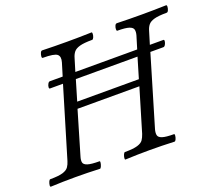

<svg xmlns="http://www.w3.org/2000/svg" viewBox="-114 -824 1110 983"><g transform="rotate(-20 441.0 -332.5)"><path d="M6 3Q1 3 2 -6Q3 -15 7 -24.5Q11 -34 16 -34Q62 -34 84.5 -41Q107 -48 116 -61Q125 -74 130 -91L244 -471H173Q168 -471 168.5 -479.5Q169 -488 174 -497Q179 -506 185 -506H255L276 -575Q285 -605 270 -618Q255 -631 192 -631Q187 -631 187.5 -640Q188 -649 192 -658.5Q196 -668 202 -668Q235 -667 269 -666.5Q303 -666 336 -666Q370 -666 403.5 -666.5Q437 -667 471 -668Q475 -668 474.5 -658.5Q474 -649 470 -640Q466 -631 461 -631Q416 -631 393 -624.5Q370 -618 360 -605.5Q350 -593 345 -575L324 -506H661L682 -575Q687 -593 684 -605.5Q681 -618 661.5 -624.5Q642 -631 598 -631Q594 -631 594 -640Q594 -649 598 -658.5Q602 -668 609 -668Q642 -667 676 -666.5Q710 -666 743 -666Q776 -666 809.5 -666.5Q843 -667 877 -668Q882 -668 881.5 -658.5Q881 -649 877 -640Q873 -631 867 -631Q822 -631 799 -624.5Q776 -618 766 -605.5Q756 -593 751 -575L730 -506H804Q809 -506 808 -497Q807 -488 802 -479.5Q797 -471 791 -471H720L607 -91Q602 -73 604.5 -60Q607 -47 626.5 -40.5Q646 -34 690 -34Q694 -34 693 -24.5Q692 -15 688 -6Q684 3 679 3Q612 0 546 0Q479 0 412 3Q408 3 409 -6Q410 -15 414 -24.5Q418 -34 423 -34Q469 -34 491.5 -41Q514 -48 522.5 -60.5Q531 -73 537 -91L607 -325H270L201 -91Q195 -72 197.5 -59.5Q200 -47 219.5 -40.5Q239 -34 284 -34Q288 -34 286.5 -24.5Q285 -15 281 -6Q277 3 273 3Q206 0 139 0Q73 0 6 3ZM281 -360H617L650 -471H314Z"/></g></svg>

Font: Junicode SmExp
Style: Italic
Weight: 400
Width: 6
Italic angle: -11°
Designer: Peter S. Baker
Version: Version 2.205; ttfautohint (v1.8.4)